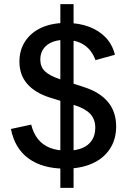

<svg xmlns="http://www.w3.org/2000/svg" viewBox="-20 -816 615 929"><path d="M295 0Q186 0 118.5 -49Q51 -98 33 -192L131 -213Q141 -172 163.5 -143.5Q186 -115 221 -101Q256 -87 304 -87Q347 -87 377.5 -99.5Q408 -112 424.5 -137Q441 -162 441 -198Q441 -239 416.5 -265Q392 -291 341 -307L221 -344Q149 -367 111.5 -410.5Q74 -454 74 -518Q74 -574 102 -616.5Q130 -659 180.5 -682Q231 -705 299 -705Q362 -705 411 -686.5Q460 -668 492 -634Q524 -600 536 -551L442 -525Q424 -574 387 -598.5Q350 -623 294 -623Q239 -623 207 -597.5Q175 -572 175 -527Q175 -493 197 -471.5Q219 -450 269 -433L388 -394Q463 -370 502.5 -322.5Q542 -275 542 -204Q542 -142 512 -96Q482 -50 426.5 -25Q371 0 295 0ZM272 93V-796H336V93Z"/></svg>

Font: TikTok Sans 24pt Medium
Style: Regular
Weight: 500
Version: Version 4.000